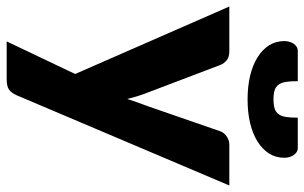

<svg xmlns="http://www.w3.org/2000/svg" viewBox="-196 -576 933 589"><g transform="rotate(90 270.5 -281.5)"><path d="M545 -518.5 268 134.5Q261 150 251 157.2Q241 164.5 219 164.5H103L203 -45.5L-4 -518.5H133Q151 -518.5 160.8 -510.5Q170.5 -502.5 175 -491.5L260 -268Q272 -237.5 279.5 -205.5Q285 -221.5 290.5 -237.5Q296 -253.5 302 -269L379 -491.5Q383.5 -503 395 -510.8Q406.5 -518.5 420 -518.5ZM281 -654Q298 -654 309 -657.5Q320 -661 326.2 -669.5Q332.5 -678 334.8 -692.2Q337 -706.5 337 -728.5H429Q437 -728.5 442.8 -724.8Q448.5 -721 452.2 -715.2Q456 -709.5 458 -702.2Q460 -695 460 -687.5Q460 -661 446.8 -640.2Q433.5 -619.5 409.8 -604.8Q386 -590 353.2 -582.2Q320.5 -574.5 281 -574.5Q241.5 -574.5 208.8 -582.2Q176 -590 152.2 -604.8Q128.5 -619.5 115.2 -640.2Q102 -661 102 -687.5Q102 -695 104 -702.2Q106 -709.5 109.8 -715.2Q113.5 -721 119.2 -724.8Q125 -728.5 133 -728.5H225Q225 -706.5 227.2 -692.2Q229.5 -678 235.8 -669.5Q242 -661 252.8 -657.5Q263.5 -654 281 -654Z"/></g></svg>

Font: Lato
Style: Regular
Weight: 900
Designer: Lukasz Dziedzic with Adam Twardoch and Botio Nikoltchev
Foundry: tyPoland Lukasz Dziedzic
Version: Version 2.010; 2014-09-01; http://www.latofonts.com/; ttfaut